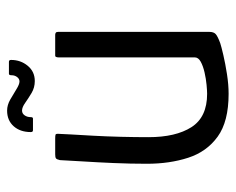

<svg xmlns="http://www.w3.org/2000/svg" viewBox="-80 -564 648 527"><g transform="rotate(-90 243.5 -300.0)"><path d="M250 4Q174 4 132.5 -26Q91 -56 74.5 -107Q58 -158 58 -220Q58 -266 60 -312Q62 -358 64.5 -397Q67 -436 68 -459Q70 -468 73 -470Q76 -472 84 -472H127Q135 -472 138 -471Q141 -470 140 -460Q140 -454 138.5 -429Q137 -404 135 -368Q133 -332 132 -292Q131 -252 131 -216Q131 -141 158.5 -98Q186 -55 250 -55Q258 -55 274.5 -56.5Q291 -58 308.5 -62Q326 -66 338 -72.5Q350 -79 350 -89V-463Q350 -466 351 -469Q352 -472 355 -472H412Q415 -472 417.5 -470.5Q420 -469 420 -464V-49Q420 -37 414 -31.5Q408 -26 389 -19Q380 -16 356.5 -10.5Q333 -5 304 -0.5Q275 4 250 4ZM150 -533Q145 -533 145 -539Q145 -568 161 -586Q177 -604 204 -604Q219 -604 234 -595.5Q249 -587 262.5 -578.5Q276 -570 284 -570Q291 -570 296 -576.5Q301 -583 301 -592Q301 -599 305 -599H338Q343 -599 343 -593Q343 -567 327 -547.5Q311 -528 285 -528Q267 -528 252 -537Q237 -546 225 -554.5Q213 -563 204 -563Q196 -563 191 -556Q186 -549 186 -539Q186 -533 182 -533Z"/></g></svg>

Font: Glory Thin
Style: Regular
Weight: 400
Version: Version 1.011